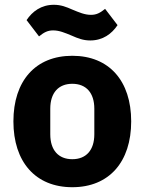

<svg xmlns="http://www.w3.org/2000/svg" viewBox="-20 -770 604 802"><path d="M357 -601C410 -601 447 -629 471 -665L419 -733C398 -716 383 -708 360 -708C334 -708 311 -718 282 -730C257 -741 235 -750 205 -750C152 -750 115 -722 91 -686L143 -618C164 -635 179 -643 202 -643C228 -643 251 -633 280 -621C305 -610 327 -601 357 -601ZM282 12C436 12 528 -94 528 -263C528 -432 436 -537 282 -537C128 -537 36 -432 36 -263C36 -94 128 12 282 12ZM282 -105C224 -105 190 -143 190 -209V-316C190 -382 224 -420 282 -420C340 -420 374 -382 374 -316V-209C374 -143 340 -105 282 -105Z"/></svg>

Font: LVC Sans
Style: Bold
Weight: 700
Designer: Mike Abbink, Paul van der Laan, Pieter van Rosmalen
Foundry: Bold Monday
Version: Version 3.0